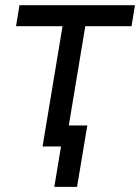

<svg xmlns="http://www.w3.org/2000/svg" viewBox="-20 -566 541 742"><path d="M144.5 0 221.7 -464.8H42L55.2 -545.9H501.5L488.3 -464.8H309.6L232.4 0ZM189.9 156.2 215.8 0H179.2L192.4 -81.1H317.4L277.8 156.2Z"/></svg>

Font: Adwaita Sans
Style: Italic
Weight: 400
Italic angle: -9.39999°
Designer: Rasmus Andersson
Foundry: rsms
Version: Version 4.001;git-9221beed3